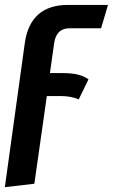

<svg xmlns="http://www.w3.org/2000/svg" viewBox="-35 -549 463 788"><path d="M251 -433.1Q195.3 -433.1 187 -370.1L169.9 -249H225.1Q294.9 -249 328.1 -223.1L288.1 -141.1Q256.3 -154.8 213.9 -154.8H157.2L106 205.1L-15.1 219.2L66.9 -373Q89.4 -528.8 244.1 -528.8H408.2L379.9 -433.1Z"/></svg>

Font: Fira Sans Compressed Medium
Style: Italic
Weight: 500
Width: 3
Italic angle: -8°
Designer: Carrois Corporate & Edenspiekermann AG
Foundry: Carrois Corporate GbR & Edenspiekermann AG
Version: Version 4.203;PS 004.203;hotconv 1.0.88;makeotf.lib2.5.64775